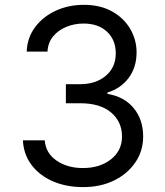

<svg xmlns="http://www.w3.org/2000/svg" viewBox="-20 -757 676 787"><path d="M321 9.9Q250.7 9.9 195.8 -14.2Q141 -38.4 108.8 -81.5Q76.7 -124.6 73.9 -181.8H163.4Q167.3 -129.3 211.8 -98.7Q256.4 -68.2 319.6 -68.2Q389.6 -68.2 434.8 -103.9Q480.1 -139.6 480.1 -197.4Q480.1 -257.8 435.5 -295.8Q391 -333.8 308.2 -333.8H250V-411.9H308.2Q372.9 -411.9 413.7 -446.4Q454.5 -480.8 454.5 -538.4Q454.5 -593.4 418.7 -627Q382.8 -660.5 322.4 -660.5Q284.8 -660.5 251.6 -646.8Q218.4 -633.2 197.4 -607.4Q176.5 -581.7 174.7 -545.5H89.5Q91.6 -602.6 123.9 -645.8Q156.2 -688.9 208.6 -713.1Q261 -737.2 323.9 -737.2Q391.3 -737.2 439.6 -710Q487.9 -682.9 513.8 -638.5Q539.8 -594.1 539.8 -542.6Q539.8 -481.2 507.6 -437.9Q475.5 -394.5 420.5 -377.8V-372.2Q489.3 -360.8 528.1 -313.7Q566.8 -266.7 566.8 -197.4Q566.8 -138.1 534.6 -91.1Q502.5 -44 447.1 -17Q391.7 9.9 321 9.9Z"/></svg>

Font: Linik Sans
Style: Regular
Weight: 400
Designer: Rasmus Andersson (font), Marc Monis (original base), Kil Hyung-jin (Pretendard portions), Cristiano Sobral (main changes
Foundry: rsms
Version: Version 3.018;May 31, 2022;FontCreator 14.0.0.2814 64-bit; t